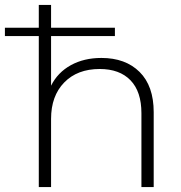

<svg xmlns="http://www.w3.org/2000/svg" viewBox="-50 -762 737 782"><path d="M363 -526Q461 -526 518.5 -469Q576 -412 576 -305V0H526V-301Q526 -389 481.5 -435Q437 -481 356 -481Q265 -481 211.5 -426Q158 -371 158 -278V0H108V-615H-30V-649H108V-742H158V-649H418V-615H158V-413Q185 -467 238.5 -496.5Q292 -526 363 -526Z"/></svg>

Font: Hilab Light
Style: Regular
Weight: 300
Designer: Cristianderson Lima
Foundry: Cristianderson
Version: Version 1.0